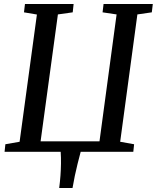

<svg xmlns="http://www.w3.org/2000/svg" viewBox="-20 -763 788 965"><path d="M277.5 182Q281.5 151.5 283.8 120.8Q286 90 286.5 59.5Q287 29 285 0H3L7 -38L78.5 -50.5L165.5 -690L100.5 -701L105.5 -743H350L345.5 -701L271 -690.5L184 -52.5H480L566 -690.5L495.5 -701L500.5 -743H748L743 -701L670.5 -690.5L584 -50.5L654 -38L650 0H385.5Q377.5 29.5 370 60Q362.5 90.5 356 121Q349.5 151.5 344.5 182Z"/></svg>

Font: Merriweather 28pt
Style: Italic
Weight: 400
Italic angle: -7.8°
Version: Version 2.101